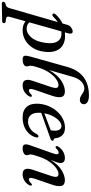

<svg xmlns="http://www.w3.org/2000/svg" viewBox="456 -1300 1001 2117"><g transform="rotate(90 956.5 -241.5)"><path d="M81.5 -327.5Q64 -311.5 51.5 -322.5Q45 -328 47.5 -338Q50 -348 59.5 -357.5Q102.5 -404.5 156.5 -430L173 -486Q179.5 -510.5 202.5 -526.5Q225.5 -542.5 244.5 -542.5Q278.5 -542.5 264.5 -490L255 -456.5Q278 -459 302 -458.5Q391 -455.5 436.5 -396.8Q482 -338 468.5 -231Q460 -156 425 -101.5Q390 -47 338.2 -18Q286.5 11 227.5 9.5Q167.5 8 132.5 -23L84.5 149Q79.5 166.5 82 177.5Q84.5 188.5 102 191.5L134 196.5Q153.5 200.5 153.5 214.5Q154 234.5 128.5 235.5L-60.5 239Q-82.5 240 -82.5 221.5Q-82.5 208 -61.5 199Q-37.5 193 -27.8 184Q-18 175 -13 157L141.5 -378Q111 -357.5 81.5 -327.5ZM208.5 -35Q264 -32.5 310 -85.2Q356 -138 370.5 -240Q383 -326.5 357.2 -370.5Q331.5 -414.5 284 -418Q263.5 -419.5 243.5 -417L144.5 -64.5Q168 -37 208.5 -35Z M647 -177Q634 -138.5 628.5 -116Q623 -93.5 623 -79.5Q623 -66.5 626.5 -57Q630 -47.5 630 -35Q630 -14.5 608.5 -2.5Q587 9.5 550.5 9.5Q519.5 9.5 514 -10Q508.5 -29.5 522 -76.5L636 -483Q703 -721.5 951 -721.5Q998.5 -721.5 1022.8 -705.8Q1047 -690 1047 -666Q1047 -646.5 1033.8 -634Q1020.5 -621.5 996.5 -621.5Q975 -621.5 955.2 -633.8Q935.5 -646 916.2 -658.5Q897 -671 875.5 -671Q833 -671 798 -638.8Q763 -606.5 742.5 -533.5L670.5 -282.5Q723.5 -375.5 786.8 -416Q850 -456.5 903.5 -456.5Q959 -456.5 967.5 -417.2Q976 -378 953 -312.5L889.5 -127Q876.5 -89.5 879.2 -74.5Q882 -59.5 896.5 -59.5Q905 -59.5 915.2 -65Q925.5 -70.5 939.5 -85Q951.5 -96 959 -92Q972 -86 959.5 -61.5Q941 -29.5 909.5 -10Q878 9.5 838.5 9.5Q794 9.5 782.8 -20Q771.5 -49.5 790 -104L856 -299Q872 -347.5 866.2 -366.8Q860.5 -386 835.5 -386Q808.5 -386 773 -362Q737.5 -338 703.8 -291.5Q670 -245 647 -177Z M1413 -141.5Q1405 -102.5 1376.8 -68Q1348.5 -33.5 1301.8 -12Q1255 9.5 1192.5 9.5Q1112.5 9.5 1074 -38Q1035.5 -85.5 1042 -168.5Q1046.5 -227 1069 -279.2Q1091.5 -331.5 1127.8 -371.5Q1164 -411.5 1209.8 -434.5Q1255.5 -457.5 1306.5 -457.5Q1362.5 -457.5 1390.8 -426.2Q1419 -395 1422.5 -349.5Q1424.5 -334 1436 -333.5Q1448.5 -333.5 1449.5 -321.5Q1450 -305 1424 -296.5Q1402.5 -289 1366.8 -276Q1331 -263 1290 -248.5Q1249 -234 1210 -220Q1171 -206 1142.5 -196Q1142.5 -194 1142 -192Q1136 -121.5 1162 -85.8Q1188 -50 1237 -50Q1278.5 -50 1316.5 -74.5Q1354.5 -99 1377 -148Q1390 -166 1401.5 -165Q1417.5 -164 1413 -141.5ZM1288.5 -418.5Q1261 -418.5 1232.2 -394Q1203.5 -369.5 1180.5 -327Q1157.5 -284.5 1147.5 -230Q1174.5 -240 1208.8 -252.8Q1243 -265.5 1276.2 -278.2Q1309.5 -291 1334 -300.5Q1339 -319.5 1339 -348.5Q1339 -379.5 1325.5 -399Q1312 -418.5 1288.5 -418.5Z M1515 -354.5Q1509 -357 1508.5 -365.2Q1508 -373.5 1514.5 -384Q1535.5 -417 1569.5 -436.8Q1603.5 -456.5 1639.5 -456.5Q1695.5 -456.5 1695.5 -409Q1695.5 -390 1685.8 -363.2Q1676 -336.5 1660.5 -297.5Q1714.5 -385 1775.2 -420.8Q1836 -456.5 1884 -456.5Q1939.5 -456.5 1948 -417.5Q1956.5 -378.5 1933.5 -313L1869.5 -127Q1857 -89.5 1859.8 -74.5Q1862.5 -59.5 1876.5 -59.5Q1885 -59.5 1895 -64.8Q1905 -70 1919.5 -85Q1931 -95.5 1938.5 -92Q1951.5 -86 1939 -62Q1920 -28.5 1888.8 -9.5Q1857.5 9.5 1819 9.5Q1774.5 9.5 1763.2 -20Q1752 -49.5 1770.5 -104L1836 -299Q1852.5 -347.5 1846.8 -366.8Q1841 -386 1815.5 -386Q1789.5 -386 1754.2 -362.2Q1719 -338.5 1684.8 -291.2Q1650.5 -244 1626.5 -174Q1611.5 -129.5 1606.2 -110.2Q1601 -91 1601 -79.5Q1601 -67.5 1605 -57.8Q1609 -48 1609 -35Q1609 -15 1587.2 -2.8Q1565.5 9.5 1528.5 9.5Q1468 9.5 1502 -79L1586 -316Q1601 -357 1598.5 -372.5Q1596 -388 1581 -388Q1572 -388 1561.5 -382Q1551 -376 1536 -361.5Q1523 -351 1515 -354.5Z"/></g></svg>

Font: Fraunces 72pt Soft
Style: Italic
Weight: 400
Italic angle: -16°
Version: Version 1.000;[b76b70a41]